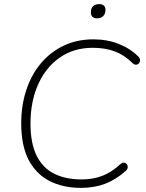

<svg xmlns="http://www.w3.org/2000/svg" viewBox="-20 -904 707 932"><path d="M373 8Q286 8 220.5 -25.5Q155 -59 119 -128Q83 -197 83 -305Q83 -392 107.5 -466.5Q132 -541 178 -596Q224 -651 288.5 -682Q353 -713 433 -713Q500 -713 556 -691Q612 -669 652 -629Q658 -623 659.5 -615.5Q661 -608 658 -602Q655 -596 649.5 -592.5Q644 -589 637 -590Q630 -591 623 -598Q584 -637 537 -654.5Q490 -672 430 -672Q338 -672 270 -624.5Q202 -577 165 -494Q128 -411 128 -304Q128 -207 158.5 -147Q189 -87 244.5 -60Q300 -33 376 -33Q430 -33 475.5 -50Q521 -67 564 -107Q571 -114 578 -114.5Q585 -115 590.5 -111.5Q596 -108 598.5 -102Q601 -96 599.5 -88.5Q598 -81 591 -75Q543 -32 490.5 -12Q438 8 373 8ZM451 -815Q437 -815 429 -822.5Q421 -830 421 -843Q421 -864 432 -874Q443 -884 462 -884Q476 -884 484 -877Q492 -870 492 -856Q492 -837 481 -826Q470 -815 451 -815Z"/></svg>

Font: Nunito ExtraLight ExtraLight
Style: Italic
Weight: 250
Italic angle: -9°
Version: Version 3.602